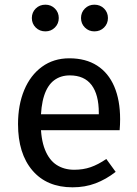

<svg xmlns="http://www.w3.org/2000/svg" viewBox="-20 -788 585 820"><path d="M276 -539Q346 -539 394.5 -508Q443 -477 468 -418.5Q493 -360 493 -279Q493 -256 491 -232H139V-300H402V-306Q402 -384 371 -425Q340 -466 278 -466Q239 -466 211 -445Q183 -424 168.5 -379.5Q154 -335 154 -265Q154 -194 172 -149Q190 -104 222 -83.5Q254 -63 297 -63Q335 -63 367 -74Q399 -85 434 -109L474 -54Q433 -22 388 -5Q343 12 290 12Q180 12 118.5 -60Q57 -132 57 -258Q57 -340 83.5 -403.5Q110 -467 159.5 -503Q209 -539 276 -539ZM383 -768Q408 -768 424.5 -751.5Q441 -735 441 -711Q441 -687 424.5 -670.5Q408 -654 383 -654Q359 -654 342.5 -670.5Q326 -687 326 -711Q326 -735 342.5 -751.5Q359 -768 383 -768ZM174 -768Q198 -768 214.5 -751.5Q231 -735 231 -711Q231 -687 214.5 -670.5Q198 -654 174 -654Q149 -654 132.5 -670.5Q116 -687 116 -711Q116 -735 132.5 -751.5Q149 -768 174 -768Z"/></svg>

Font: Firava
Style: Regular
Weight: 400
Designer: Carrois Corporate & Edenspiekermann AG
Foundry: Greg Finn Gibson
Version: Version 5.000